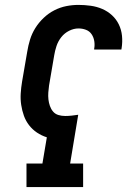

<svg xmlns="http://www.w3.org/2000/svg" viewBox="-20 -763 540 783"><path d="M88 0V-96H153L171 -203Q149 -210 130.5 -222.5Q112 -235 98.5 -252.5Q85 -270 77.5 -291Q70 -312 66.5 -335Q63 -358 64.5 -382Q66 -406 70 -430L91 -552Q95 -577 102.5 -601.5Q110 -626 124 -648.5Q138 -671 158 -690Q178 -709 201.5 -721Q225 -733 250 -738Q275 -743 300 -743Q325 -743 350 -739.5Q375 -736 397 -726.5Q419 -717 436.5 -701Q454 -685 464.5 -663.5Q475 -642 477.5 -617Q480 -592 476 -567Q476 -566 475.5 -564Q475 -562 475 -561H364Q364 -562 364 -562.5Q364 -563 364 -564Q367 -579 364.5 -595Q362 -611 353.5 -623.5Q345 -636 330.5 -641.5Q316 -647 300 -647Q281 -647 262 -637.5Q243 -628 230 -611.5Q217 -595 210.5 -575.5Q204 -556 201 -537L180 -414Q178 -400 177 -385.5Q176 -371 177.5 -357.5Q179 -344 183.5 -331Q188 -318 196.5 -308Q205 -298 218 -294Q231 -290 246 -290Q259 -290 272.5 -291.5Q286 -293 299 -295L266 -96H319V0Z"/></svg>

Font: Iosevka Slab
Style: Bold Italic
Weight: 700
Italic angle: -9°
Monospace: yes
Designer: Belleve Invis
Foundry: Belleve Invis
Version: Version 11.1.0; ttfautohint (v1.8.3)